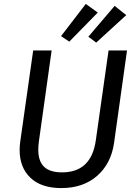

<svg xmlns="http://www.w3.org/2000/svg" viewBox="-20 -946 696 978"><path d="M561 -218Q546 -113 475 -50.5Q404 12 292 12Q190 12 135 -40.5Q80 -93 80 -182Q80 -203 83 -224L149 -689H243L178 -225Q175 -203 175 -183Q175 -125 204.5 -96.5Q234 -68 296 -68Q445 -68 468 -231L533 -689H627ZM478 -882 333 -734 291 -762 417 -926ZM623 -869 470 -729 430 -759 564 -916Z"/></svg>

Font: Fira Sans
Style: Italic
Weight: 400
Italic angle: -8°
Designer: bBox Type GmbH & Carrois Corporate GbR & Edenspiekermann AG
Foundry: bBox Type GmbH & Carrois Corporate GbR & Edenspiekermann AG
Version: Version 4.301